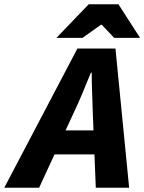

<svg xmlns="http://www.w3.org/2000/svg" viewBox="-84 -878 675 898"><path d="M-64 0 278 -651H456L520 0H364L350 -349Q349 -396 347 -442Q345 -488 345 -538H341Q321 -489 302 -443Q283 -397 260 -349L99 0ZM110 -156 136 -268H436L410 -156ZM180 -701 331 -858H470L571 -701H450L392 -762H388L302 -701Z"/></svg>

Font: Source Sans 3 ExtraBold
Style: Italic
Weight: 800
Italic angle: -11°
Version: Version 3.052;hotconv 1.1.0;makeotfexe 2.6.0